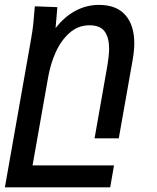

<svg xmlns="http://www.w3.org/2000/svg" viewBox="-38 -580 658 805"><path d="M108 -553.5 202.5 -550 195 -462Q232 -510 278.5 -534.8Q325 -559.5 377 -559.5Q450 -559.5 487.5 -517Q525 -474.5 525 -398Q525 -369.5 518.5 -330.5L460 0H358.5L411 -298Q419.5 -349 419.5 -376Q419.5 -422 400.8 -448Q382 -474 337.5 -474Q289.5 -474 253.5 -442Q217.5 -410 195.5 -360.8Q173.5 -311.5 164 -257L98.5 113.5H440L424 205.5H-17.5L92.5 -417.5Q98.5 -451 101.5 -479.5Q104.5 -508 108 -553.5Z"/></svg>

Font: JuliaMono MediumItalic
Style: Regular
Weight: 500
Italic angle: -9°
Monospace: yes
Designer: cormullion
Foundry: corm
Version: Version 0.049; ttfautohint (v1.8.4)